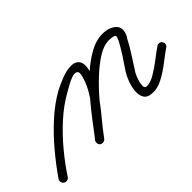

<svg xmlns="http://www.w3.org/2000/svg" viewBox="-57 -492 740 740"><g transform="rotate(-45 313.0 -122.0)"><path d="M-10 27Q-16 23 -17.5 15.5Q-19 8 -15 2Q15 -42 53.5 -88Q92 -134 136 -174Q180 -214 227 -240Q248 -251 275 -261.5Q302 -272 326 -272.5Q350 -273 361.5 -257Q373 -241 362 -199Q351 -161 326 -123Q301 -85 271.5 -50Q242 -15 218 18Q214 23 206.5 24Q199 25 193 21Q188 17 187 9.5Q186 2 190 -4Q213 -34 241.5 -67.5Q270 -101 294 -137Q318 -173 328 -209Q335 -233 326.5 -238.5Q318 -244 302.5 -239Q287 -234 270.5 -224.5Q254 -215 245 -210Q200 -185 158 -147Q116 -109 79.5 -65Q43 -21 15 22Q11 28 3.5 29.5Q-4 31 -10 27ZM194 21Q188 17 187 9.5Q186 2 190 -3Q208 -27 234 -61.5Q260 -96 291.5 -133Q323 -170 358 -202Q393 -234 429 -254Q465 -274 500 -274Q536 -274 556.5 -254.5Q577 -235 558 -198Q558 -198 558 -198Q558 -198 557 -198Q557 -198 557 -198Q557 -198 557 -198Q542 -169 524.5 -141.5Q507 -114 489 -86Q486 -83 480.5 -71.5Q475 -60 471 -46Q467 -32 467.5 -21.5Q468 -11 477 -10Q497 -9 523 -24.5Q549 -40 574 -59.5Q599 -79 617 -91Q623 -95 630 -94Q637 -93 641 -87Q645 -81 644 -74Q643 -67 637 -63Q615 -48 587.5 -26.5Q560 -5 530.5 10.5Q501 26 475 24Q449 23 440 7.5Q431 -8 433 -29.5Q435 -51 443 -72Q451 -93 459 -106Q477 -132 494.5 -159Q512 -186 527 -214Q527 -214 527 -214Q527 -214 527 -214Q526 -214 526 -214Q526 -214 526 -214Q536 -232 526 -235.5Q516 -239 500 -239Q472 -239 440 -219Q408 -199 374.5 -167.5Q341 -136 311 -100.5Q281 -65 256.5 -33.5Q232 -2 218 17Q214 23 206.5 24Q199 25 194 21Z"/></g></svg>

Font: FRB American Cursive Guidelines Arrows
Style: Italic
Weight: 400
Italic angle: -25°
Version: Version 2.0;Modular Font Editor K font №1